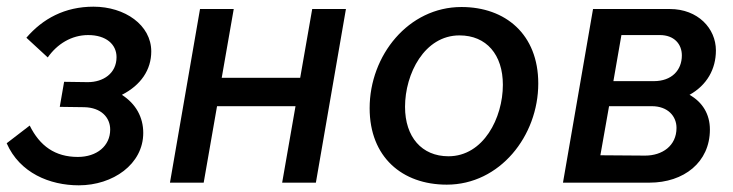

<svg xmlns="http://www.w3.org/2000/svg" viewBox="-20 -547 2196 575"><path d="M216 8C318 8 409 -55 409 -149C409 -196 387 -236 345 -263C402 -292 433 -338 433 -393C433 -472 354 -527 260 -527C174 -527 108 -491 59 -434L123 -375C151 -415 194 -442 244 -442C298 -442 329 -414 329 -376C329 -327 289 -301 243 -301L172 -302L159 -227L232 -226C283 -225 310 -195 310 -159C310 -110 270 -77 213 -77C145 -77 99 -110 69 -171L0 -118C39 -29 129 8 216 8Z M915 -520 879 -314H644L680 -520H579L489 0H590L630 -229H865L825 0H926L1016 -520Z M1318 6C1477 6 1592 -140 1592 -297C1592 -444 1494 -526 1362 -526C1203 -526 1087 -381 1087 -223C1087 -77 1184 6 1318 6ZM1323 -79C1243 -79 1193 -137 1193 -227C1193 -326 1251 -441 1356 -441C1437 -441 1486 -383 1486 -293C1486 -194 1428 -79 1323 -79Z M1666 0H1925C2028 0 2106 -61 2106 -159C2106 -205 2084 -241 2045 -263C2097 -292 2124 -340 2124 -396C2124 -462 2070 -520 1986 -520H1756ZM1778 -82 1804 -229H1932C1980 -229 2006 -199 2006 -164C2006 -110 1963 -81 1912 -81ZM1817 -304 1841 -442H1956C1999 -442 2022 -415 2022 -381C2022 -337 1992 -304 1938 -304Z"/></svg>

Font: Fixel Text 20240404 Medium
Style: Italic
Weight: 500
Width: 4
Italic angle: -10°
Designer: AlfaBravo + MacPaw
Foundry: Kyrylo Tkachov, Marchela Mozhyna, Serhii Makarenko, Maria Weinstein, Zakhar Kryvoshyya
Version: Version 1.211;Glyphs 3.2 (3225)